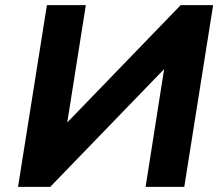

<svg xmlns="http://www.w3.org/2000/svg" viewBox="-20 -725 866 745"><path d="M50 0 162 -705H313L241 -250L242 -251L681 -705H807L695 0H545L617 -458L616 -456L175 0Z"/></svg>

Font: Nunito Sans 7pt ExtraBold
Style: Italic
Weight: 800
Italic angle: -9°
Designer: Vernon Adams
Foundry: Vernon Adams
Version: Version 3.101;gftools[0.9.27]